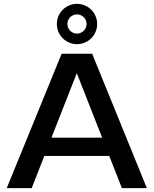

<svg xmlns="http://www.w3.org/2000/svg" viewBox="-20 -980 800 1000"><path d="M460 -700H301L15 0H145L211 -168H549L615 0H745ZM381 -750C439 -750 486 -797 486 -855C486 -913 439 -960 381 -960C323 -960 276 -913 276 -855C276 -797 323 -750 381 -750ZM381 -805C353 -805 331 -828 331 -855C331 -883 353 -905 381 -905C408 -905 431 -883 431 -855C431 -828 408 -805 381 -805ZM248 -263 380 -599 512 -263Z"/></svg>

Font: Goli Medium
Style: Regular
Weight: 500
Designer: jaikishan Patel
Foundry: MagicType
Version: Version 1.000;Glyphs 3.2 (3242)